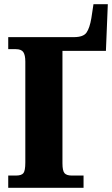

<svg xmlns="http://www.w3.org/2000/svg" viewBox="-20 -890 531 910"><path d="M19 0V-58H56Q82 -58 91 -69.5Q100 -81 100 -120V-598Q100 -629 90.5 -643Q81 -657 55 -657H19V-714H330Q375 -714 390 -735.5Q405 -757 413 -804L423 -870H491L482 -649H276V-116Q276 -80 286 -69Q296 -58 320 -58H376V0Z"/></svg>

Font: Noto Serif Condensed Black
Style: Regular
Weight: 900
Width: 3
Designer: Monotype Design Team
Foundry: Monotype Imaging Inc.
Version: Version 2.015; ttfautohint (v1.8.4.7-5d5b)